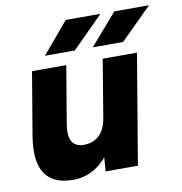

<svg xmlns="http://www.w3.org/2000/svg" viewBox="-80 -775 815 861"><g transform="rotate(-10 327.5 -344.0)"><path d="M334 0 341 -92 409 -500H565L481 0ZM43 -238 87 -500H243L200 -244ZM200 -244Q193 -205 198 -181Q203 -157 218 -146Q233 -135 256 -134Q301 -134 328.5 -159.5Q356 -185 365 -236L411 -235Q398 -156 365.5 -101Q333 -46 286.5 -17Q240 12 185 12Q94 12 57 -44Q20 -100 39 -214L44 -244ZM374 -558 497 -700H655L512 -558ZM156 -558 276 -700H434L292 -558Z"/></g></svg>

Font: Figtree ExtraBold
Style: Italic
Weight: 800
Italic angle: -9.5°
Foundry: Erik Kennedy
Version: Version 2.001;gftools[0.9.30]